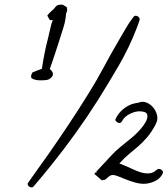

<svg xmlns="http://www.w3.org/2000/svg" viewBox="-20 -778 725 830"><path d="M270.5 -735.4Q270.5 -727.5 265.6 -719.7Q263.7 -688.5 254.4 -660.2Q245.1 -631.8 236.3 -602.5Q216.8 -541 195.3 -479.5Q200.2 -475.6 204.6 -469.7Q209 -463.9 209 -458Q209 -450.2 201.7 -442.9Q194.3 -435.5 187.5 -433.6Q179.7 -431.6 171.4 -431.2Q163.1 -430.7 155.3 -430.7Q151.4 -430.7 144.5 -431.2Q137.7 -431.6 130.9 -433.6Q124 -435.5 119.1 -438.5Q114.3 -441.4 114.3 -447.3Q114.3 -451.2 116.2 -456.1Q118.2 -460.9 120.1 -464.8Q130.9 -469.7 140.6 -473.1Q150.4 -476.6 161.1 -480.5Q166 -514.6 172.9 -548.8Q179.7 -583 188.5 -616.2Q193.4 -635.7 197.3 -654.3Q201.2 -672.9 208 -691.4H203.1Q201.2 -690.4 199.2 -690.9Q197.3 -691.4 195.3 -691.4Q193.4 -694.3 189.5 -701.2Q185.5 -708 184.6 -710.9Q193.4 -722.7 203.6 -731Q213.9 -739.3 219.7 -748Q224.6 -753.9 230 -755.9Q235.4 -757.8 243.2 -757.8H251L268.6 -747.1Q270.5 -739.3 270.5 -735.4ZM684.6 -32.2Q684.6 -30.3 682.6 -26.4Q671.9 -4.9 647.9 5.9Q624 16.6 601.6 16.6Q583 16.6 563 10.7Q543 4.9 524.4 -2.4Q505.9 -9.8 491.2 -15.6Q476.6 -21.5 468.8 -21.5Q458 -21.5 450.2 -14.6Q442.4 -7.8 434.6 -1L423.8 0L421.9 2.9L387.7 -26.4L394.5 -34.2V-30.3L398.4 -35.2H395.5Q412.1 -52.7 427.7 -69.8Q443.4 -86.9 460 -104.5Q479.5 -126 501.5 -143.6Q523.4 -161.1 545.9 -179.7Q554.7 -186.5 566.9 -198.2Q579.1 -210 590.3 -223.1Q601.6 -236.3 609.4 -250Q617.2 -263.7 617.2 -276.4Q617.2 -289.1 606.4 -293Q595.7 -296.9 585 -296.9Q566.4 -296.9 547.4 -288.6Q528.3 -280.3 515.6 -266.6Q512.7 -262.7 510.7 -259.3Q508.8 -255.9 505.9 -252Q502 -246.1 496.1 -246.1Q491.2 -246.1 484.9 -251Q478.5 -255.9 478.5 -260.7Q478.5 -261.7 480.5 -265.6Q491.2 -288.1 510.7 -304.7Q530.3 -321.3 553.7 -329.1Q560.5 -331.1 566.4 -332Q572.3 -333 578.1 -334Q583 -335.9 586.9 -336.9Q590.8 -337.9 595.7 -337.9Q608.4 -337.9 620.1 -331.5Q631.8 -325.2 640.6 -315.4Q649.4 -305.7 654.8 -293Q660.2 -280.3 660.2 -267.6Q660.2 -258.8 657.7 -252Q655.3 -245.1 651.4 -237.3Q633.8 -205.1 615.7 -184.1Q597.7 -163.1 578.1 -146Q558.6 -128.9 538.1 -112.3Q517.6 -95.7 496.1 -71.3Q509.8 -66.4 525.4 -59.6Q541 -52.7 556.6 -45.4Q572.3 -38.1 587.9 -33.2Q603.5 -28.3 617.2 -28.3Q638.7 -28.3 649.9 -38.1Q661.1 -47.9 667 -47.9Q672.9 -47.9 678.7 -43.5Q684.6 -39.1 684.6 -32.2ZM584 -693.4Q584 -692.4 582 -687Q580.1 -681.6 578.1 -675.3Q576.2 -668.9 573.7 -663.6Q571.3 -658.2 571.3 -657.2Q539.1 -573.2 494.6 -496.6Q450.2 -419.9 402.3 -343.8Q310.5 -199.2 201.2 -63.5Q182.6 -41 163.6 -17.6Q144.5 5.9 125 28.3Q122.1 32.2 116.2 32.2Q110.4 32.2 105 27.8Q99.6 23.4 99.6 16.6Q99.6 13.7 102.5 10.7Q124 -20.5 145.5 -50.3Q167 -80.1 188.5 -110.4Q233.4 -174.8 276.4 -239.3Q319.3 -303.7 360.4 -370.1Q395.5 -425.8 426.3 -483.4Q457 -541 490.2 -597.7Q505.9 -624 522 -652.3Q538.1 -680.7 556.6 -704.1Q560.5 -710 566.4 -710Q573.2 -710 578.6 -705.1Q584 -700.2 584 -693.4Z"/></svg>

Font: Calligraffitti
Style: Regular
Weight: 400
Designer: Dathan Boardman
Foundry: Open Window
Version: Version 1.002